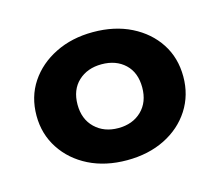

<svg xmlns="http://www.w3.org/2000/svg" viewBox="-60 -824 547 478"><g transform="rotate(-15 213.5 -585.0)"><path d="M214.1 -419.4Q158.8 -419.4 116.1 -440.7Q73.5 -462 49 -499.6Q24.4 -537.2 24.4 -584.7Q24.4 -633.2 49 -670.2Q73.6 -707.1 116.4 -728.3Q159.2 -749.6 213.6 -749.6Q269.3 -749.6 311.9 -728.3Q354.4 -707 378.5 -670.1Q402.7 -633.1 402.7 -584.5Q402.7 -537 378.6 -499.4Q354.4 -461.8 311.9 -440.6Q269.3 -419.4 214.1 -419.4ZM213.5 -502.3Q250.7 -502.3 273.8 -524.7Q296.9 -547.2 296.9 -584.9Q296.9 -623.3 273.9 -645Q250.8 -666.7 213.7 -666.7Q177.1 -666.7 153.6 -644.9Q130.2 -623 130.2 -584.9Q130.2 -547.4 153.6 -524.8Q177 -502.3 213.5 -502.3Z"/></g></svg>

Font: Montserrat Alternates Thin
Style: Regular
Weight: 100
Designer: Julieta Ulanovsky
Foundry: Julieta Ulanovsky
Version: Version 9.000